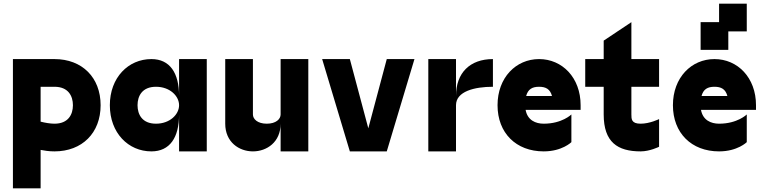

<svg xmlns="http://www.w3.org/2000/svg" viewBox="-20 -820 4140 1040"><path d="M275 0C425 0 525 -100 525 -250C525 -400 425 -500 275 -500H50V200H200V-8C220 -4 246 0 275 0ZM200 -161V-350H275C350 -350 375 -300 375 -250C375 -200 350 -150 275 -150C252 -150 224 -155 200 -161Z M800 0C900 0 950 -75 950 -200V0H1100V-500H950V-300C950 -425 900 -500 800 -500C675 -500 575 -400 575 -250C575 -100 675 0 800 0ZM725 -250C725 -300 750 -350 825 -350C900 -350 950 -300 950 -250C950 -200 900 -150 825 -150C750 -150 725 -200 725 -250Z M1350 0C1425 0 1500 -50 1500 -150V0H1650V-500H1500V-200C1500 -175 1475 -150 1425 -150C1375 -150 1350 -175 1350 -200V-500H1200V-150C1200 -50 1275 0 1350 0Z M1875 0H2075L2225 -500H2075L1975 -125L1875 -500H1725Z M2300 0H2450V-250C2450 -325 2550 -350 2650 -350V-500C2525 -500 2450 -425 2450 -300V-500H2300Z M2675 -250C2675 -100 2775 0 2925 0C3025 0 3075 -50 3075 -50V-200C3075 -200 3025 -150 2925 -150C2881 -150 2837 -169 2827 -225H3125V-250C3125 -400 3025 -500 2900 -500C2775 -500 2675 -400 2675 -250ZM2830 -300C2840 -337 2863 -350 2900 -350C2937 -350 2960 -337 2970 -300Z M3450 0C3500 0 3550 -25 3550 -25V-175C3550 -175 3500 -150 3450 -150C3400 -150 3400 -175 3400 -200V-350H3550V-500H3400V-700L3250 -600V-500H3150V-350H3250V-200C3250 -50 3325 0 3450 0Z M3775 -700V-550H3925V-650H4025V-800H3875V-700ZM3625 -250C3625 -100 3725 0 3875 0C3975 0 4025 -50 4025 -50V-200C4025 -200 3975 -150 3875 -150C3831 -150 3787 -169 3777 -225H4075V-250C4075 -400 3975 -500 3850 -500C3725 -500 3625 -400 3625 -250ZM3780 -300C3790 -337 3813 -350 3850 -350C3887 -350 3910 -337 3920 -300Z"/></svg>

Font: LS-VG5000 Bold
Style: Regular
Weight: 400
Designer: Justin Bihan, 2021
Foundry: Justin Bihan, 2021
Version: Version 1.000;Glyphs 3.1.2 (3151)